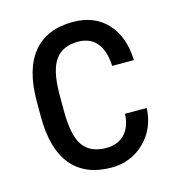

<svg xmlns="http://www.w3.org/2000/svg" viewBox="-88 -613 637 698"><g transform="rotate(-15 231.0 -264.0)"><path d="M248 -64Q291 -64 316.9 -90.6Q342.8 -117.2 345.2 -166.5H426.8Q423.8 -90.3 372.8 -40.3Q321.8 9.8 248 9.8Q149.9 9.8 98.4 -52Q46.9 -113.8 46.9 -235.8V-293.9Q46.9 -413.6 98.1 -475.8Q149.4 -538.1 247.6 -538.1Q328.6 -538.1 376.2 -486.8Q423.8 -435.5 426.8 -346.7H345.2Q342.3 -405.3 317.1 -434.6Q292 -463.9 247.6 -463.9Q189.9 -463.9 162.1 -426Q134.3 -388.2 133.3 -301.8V-234.4Q133.3 -141.1 160.9 -102.5Q188.5 -64 248 -64Z"/></g></svg>

Font: Roboto Condensed
Style: Regular
Weight: 400
Designer: Google
Version: Version 2.001047; 2015